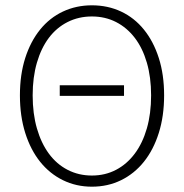

<svg xmlns="http://www.w3.org/2000/svg" viewBox="-20 -691 692 723"><path d="M205 -330V-370H447V-330ZM326 12Q267 12 217 -12.5Q167 -37 131 -82Q95 -127 75 -190.5Q55 -254 55 -332Q55 -410 75 -472.5Q95 -535 131 -579.5Q167 -624 217 -647.5Q267 -671 326 -671Q386 -671 436 -647.5Q486 -624 522 -579.5Q558 -535 578 -472.5Q598 -410 598 -332Q598 -254 578 -190.5Q558 -127 522 -82Q486 -37 436 -12.5Q386 12 326 12ZM326 -30Q376 -30 417 -51.5Q458 -73 487.5 -112.5Q517 -152 533 -207.5Q549 -263 549 -332Q549 -400 533 -455Q517 -510 487.5 -548.5Q458 -587 417 -608Q376 -629 326 -629Q276 -629 234.5 -608Q193 -587 164 -548.5Q135 -510 119 -455Q103 -400 103 -332Q103 -263 119 -207.5Q135 -152 164 -112.5Q193 -73 234.5 -51.5Q276 -30 326 -30Z"/></svg>

Font: CV Source Sans Light
Style: Regular
Weight: 300
Designer: Paul D. Hunt
Foundry: Adobe Systems Incorporated
Version: Version 3.001